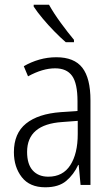

<svg xmlns="http://www.w3.org/2000/svg" viewBox="-20 -785 475 815"><path d="M219 -542Q295 -542 329.5 -497.5Q364 -453 364 -359V0H322L314 -85H312Q293 -44 261 -17Q229 10 172 10Q106 10 72.5 -33Q39 -76 39 -139Q39 -219 90.5 -260.5Q142 -302 238 -309L309 -314V-355Q309 -431 286 -463Q263 -495 214 -495Q161 -495 99 -461L81 -504Q112 -522 147 -532Q182 -542 219 -542ZM244 -267Q95 -257 95 -140Q95 -88 119 -61.5Q143 -35 185 -35Q247 -35 278.5 -84Q310 -133 310 -216V-272ZM188 -765Q208 -729 238 -688Q268 -647 294 -616V-606H259Q237 -625 211 -651.5Q185 -678 161.5 -706Q138 -734 123 -757V-765Z"/></svg>

Font: Noto Sans Myanmar UI Condensed Light
Style: Regular
Weight: 300
Width: 3
Designer: Monotype Design Team
Foundry: Monotype Imaging Inc.
Version: Version 2.103; ttfautohint (v1.8.4.7-5d5b)